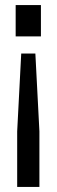

<svg xmlns="http://www.w3.org/2000/svg" viewBox="-20 -540 224 760"><path d="M120 -328 136 -20V200H48V-20L64 -328ZM142 -520V-396H42V-520Z"/></svg>

Font: Aspekta Variable
Style: Regular
Weight: 400
Designer: Ivo Dolenc
Version: Version 2.100